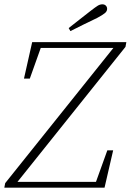

<svg xmlns="http://www.w3.org/2000/svg" viewBox="-23 -869 605 889"><path d="M-3 0 1 -21 514 -662 504 -637 505 -647H333H145L171 -662L115 -505H88L126 -674H562L558 -652L46 -12L55 -35L54 -27H245H440L416 -12L474 -173H501L461 0ZM295 -739Q321 -759 346.5 -779.5Q372 -800 397 -819Q419 -836 429.5 -842.5Q440 -849 451 -849Q461 -849 467 -843Q473 -837 473 -828Q473 -817 463 -808.5Q453 -800 427 -786Q396 -771 365 -756Q334 -741 303 -725Z"/></svg>

Font: Source Serif 4 36pt Light
Style: Italic
Weight: 300
Italic angle: -12°
Designer: Frank Grießhammer
Foundry: Adobe Systems Incorporated
Version: Version 4.004;hotconv 1.0.116;makeotfexe 2.5.65601